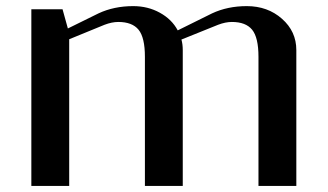

<svg xmlns="http://www.w3.org/2000/svg" viewBox="-20 -614 1082 634"><path d="M208.5 -484.4V0H83.5V-583.5H186.5L204.1 -520L305.2 -569.8Q356.4 -593.8 419.9 -593.8Q468.3 -593.8 507.8 -572Q547.4 -550.3 566.9 -513.7L680.2 -569.8Q731.4 -593.8 794.9 -593.8Q863.8 -593.8 911.1 -552Q958.5 -510.3 958.5 -448.7V0H833.5V-426.3Q833.5 -490.2 812.5 -515.9Q791.5 -541.5 745.6 -541.5Q724.6 -541.5 700.2 -532.2L579.1 -483.4Q583.5 -467.8 583.5 -448.7V0H458.5V-426.3Q458.5 -490.2 437.5 -515.9Q416.5 -541.5 370.6 -541.5Q349.6 -541.5 325.2 -532.2Z"/></svg>

Font: Resagnicto
Style: Bold
Weight: 700
Version: Version 0.9991